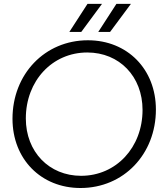

<svg xmlns="http://www.w3.org/2000/svg" viewBox="-20 -944 834 976"><path d="M389.2 11.7C608.4 11.7 772.5 -160.2 772.5 -387.2C772.5 -592.3 627.4 -739.3 426.8 -739.3C208 -739.3 43.5 -567.4 43.5 -340.3C43.5 -135.3 188.5 11.7 389.2 11.7ZM111.3 -341.8C111.3 -532.7 245.1 -677.2 423.8 -677.2C586.9 -677.2 704.6 -555.2 704.6 -385.3C704.6 -194.8 570.8 -50.3 392.1 -50.3C229.5 -50.3 111.3 -172.4 111.3 -341.8ZM332.5 -781.7H393.1L498.5 -924.3H424.8ZM479.5 -781.7H539.6L645.5 -924.3H571.8Z"/></svg>

Font: Guggenheim Sans Display Light
Style: Italic
Weight: 300
Italic angle: -7°
Designer: Modified by Tom Baber under direction of Pentagram Design 2023
Foundry: rsms
Version: Version 1.001;Glyphs 3.1.2 (3151)